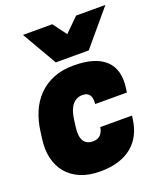

<svg xmlns="http://www.w3.org/2000/svg" viewBox="-145 -875 838 985"><g transform="rotate(-20 274.0 -383.0)"><path d="M258 -780 313 -706 388 -780H548L388 -590H208L98 -780ZM191 -246Q177 -144 250 -144Q278 -144 292 -160.5Q306 -177 309 -200H482L479 -178Q473 -135 455.5 -100Q438 -65 407.5 -39.5Q377 -14 333.5 0Q290 14 232 14Q170 14 124.5 -5.5Q79 -25 50.5 -59.5Q22 -94 11 -141.5Q0 -189 8 -246L13 -284Q20 -339 40 -386.5Q60 -434 94 -469Q128 -504 176 -524Q224 -544 288 -544Q405 -544 460 -493Q515 -442 501 -342L498 -320H325Q326 -333 325 -345Q324 -357 319 -366Q314 -375 304.5 -380.5Q295 -386 279 -386Q246 -386 224.5 -361Q203 -336 196 -284Z"/></g></svg>

Font: Tanohe Sans Black
Style: Italic
Weight: 900
Designer: Village Type and Design LLC & Cristiano Sobral
Foundry: Cooper Hewitt Smithsonian Design Museum
Version: Version 1.00;January 12, 2020;FontCreator 12.0.0.2547 64-bit